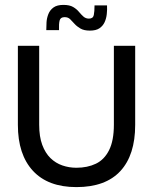

<svg xmlns="http://www.w3.org/2000/svg" viewBox="-20 -750 626 784"><path d="M292 14Q176 14 114.5 -52.5Q53 -119 53 -240V-563H140V-241Q140 -192 152.5 -158.5Q165 -125 186 -104.5Q207 -84 234.5 -74.5Q262 -65 292 -65Q337 -65 371.5 -81.5Q406 -98 425.5 -137Q445 -176 445 -241V-563H532V-240Q532 -117 471.5 -51.5Q411 14 292 14ZM169 -627Q169 -642 170 -659Q171 -676 177.5 -692.5Q184 -709 198.5 -719.5Q213 -730 239 -730Q264 -730 278.5 -721.5Q293 -713 302 -702Q311 -691 320.5 -682.5Q330 -674 343 -674Q360 -674 363 -688.5Q366 -703 366 -728H417Q418 -711 416 -692.5Q414 -674 407 -659Q400 -644 386 -634.5Q372 -625 347 -625Q323 -625 308.5 -633.5Q294 -642 284.5 -652.5Q275 -663 266.5 -671.5Q258 -680 244 -680Q227 -680 223.5 -666.5Q220 -653 221 -627Z"/></svg>

Font: Darker Grotesque Light SemiBold
Style: Regular
Weight: 600
Version: Version 1.000;gftools[0.9.28]